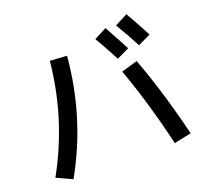

<svg xmlns="http://www.w3.org/2000/svg" viewBox="-143 -1001 1286 1203"><g transform="rotate(-20 500.0 -399.0)"><path d="M579.1 -750 662.1 -793Q723.6 -682.6 752.9 -626L669.9 -585.9Q624 -674.8 579.1 -750ZM730.5 -786.1 815.4 -830.1Q870.1 -734.4 908.2 -661.1L823.2 -620.1Q783.2 -699.2 730.5 -786.1ZM668 -501 775.4 -532.2Q864.3 -295.9 938.5 8.8L824.2 32.2Q755.9 -258.8 668 -501ZM264.6 -719.7 377 -712.9Q342.8 -314.5 150.4 28.3L46.9 -19.5Q228.5 -346.7 264.6 -719.7Z"/></g></svg>

Font: RobotoJAA
Style: Medium
Weight: 500
Version: Version 2.05; 2016-11-05